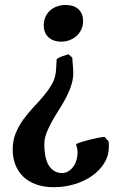

<svg xmlns="http://www.w3.org/2000/svg" viewBox="-20 -489 495 782"><path d="M210.9 -248Q219.7 -254.9 232.4 -259.5Q245.1 -264.2 258.8 -268.1L274.4 -254.4L278.3 -201.2Q279.8 -173.3 271.7 -146.7Q263.7 -120.1 250.7 -94.7Q237.8 -69.3 221.9 -44.7Q206.1 -20 192.6 3.9Q179.2 27.8 169.9 51.3Q160.6 74.7 160.6 97.7Q160.6 158.2 180.2 187Q199.7 215.8 233.4 215.8Q245.6 215.8 256.8 209.5Q268.1 203.1 276.9 191.9Q285.6 180.7 290.8 164.8Q295.9 148.9 295.9 129.9Q295.9 123 293.9 114Q292 105 289.6 98.1Q297.4 93.8 312.5 89.1Q327.6 84.5 344.7 80.1Q361.8 75.7 378.4 72.5Q395 69.3 405.8 68.4L422.4 86.9Q423.3 90.8 423.3 98.6V110.4Q423.3 145 405 174.8Q386.7 204.6 356 226.6Q325.2 248.5 284.4 261Q243.7 273.4 199.2 273.4Q158.7 273.4 127.4 262.2Q96.2 251 75 230.7Q53.7 210.4 42.7 182.1Q31.7 153.8 31.7 119.6Q31.7 83 44.2 53Q56.6 22.9 75.7 -3.2Q94.7 -29.3 116.9 -52.7Q139.2 -76.2 158.7 -99.6Q178.2 -123 192.1 -147.7Q206.1 -172.4 208 -201.2ZM318.4 -403.3Q318.4 -384.3 311 -368.7Q303.7 -353 291.3 -342Q278.8 -331.1 262.7 -325.2Q246.6 -319.3 228.5 -319.3Q214.8 -319.3 202.1 -323.2Q189.5 -327.1 179.7 -335.2Q169.9 -343.3 164.1 -355.7Q158.2 -368.2 158.2 -385.7Q158.2 -405.3 165.3 -420.7Q172.4 -436 184.6 -446.8Q196.8 -457.5 212.9 -463.1Q229 -468.8 247.6 -468.8Q261.7 -468.8 274.7 -465.1Q287.6 -461.4 297.4 -453.4Q307.1 -445.3 312.7 -432.9Q318.4 -420.4 318.4 -403.3Z"/></svg>

Font: Gentium Basic
Style: Bold
Weight: 700
Designer: J. Victor Gaultney and Annie Olsen
Foundry: SIL International
Version: Version 1.100